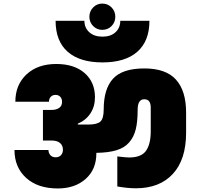

<svg xmlns="http://www.w3.org/2000/svg" viewBox="-20 -1063 1122 1074"><path d="M303.2 -8.8Q191.4 -8.8 126.2 -67.9Q61 -127 61 -224.1H251Q251 -207.5 261.5 -195.3Q272 -183.1 291 -183.1Q310.5 -183.1 321.3 -195.1Q332 -207 332 -226.1Q332 -249 315.9 -262.9Q299.8 -276.9 269 -276.9H220.2V-448.2H269Q294.4 -448.2 310.8 -459.2Q327.1 -470.2 327.1 -493.2Q327.1 -510.7 317.1 -521.5Q307.1 -532.2 291 -532.2Q273.9 -532.2 263.9 -521.5Q253.9 -510.7 253.9 -494.1H65.9Q65.9 -588.4 128.2 -646.7Q190.4 -705.1 294.9 -705.1Q395 -705.1 453.1 -654.5Q511.2 -604 511.2 -519Q511.2 -467.3 485.8 -428.7Q460.4 -390.1 415 -371.1V-367.2Q415.5 -367.2 416.5 -366.7Q417.5 -366.2 418 -366.2H473.1Q523.4 -366.2 541.7 -383.1Q560.1 -399.9 560.1 -451.2Q560.1 -565.9 612.5 -623Q665 -680.2 787.1 -680.2Q908.2 -680.2 964.6 -617.4Q1021 -554.7 1021 -433.1V-320.8Q1021 -170.4 946.8 -90.1Q872.6 -9.8 740.2 -9.8Q693.4 -9.8 636.2 -20V-188Q686 -182.1 702.1 -182.1Q770.5 -182.1 796.9 -219.7Q823.2 -257.3 823.2 -328.1V-460.9Q823.2 -507.8 787.1 -507.8Q750 -507.8 750 -449.2Q750 -383.3 739.5 -340.1Q729 -296.9 702.6 -266.6Q676.3 -236.3 631.8 -222.7Q587.4 -209 519 -208V-205.1Q519 -115.2 459 -62Q398.9 -8.8 303.2 -8.8ZM291 -946.8H452.1Q452.1 -907.2 479.7 -882.6Q507.3 -857.9 553.2 -857.9Q599.1 -857.9 626 -882.6Q652.8 -907.2 652.8 -946.8H815.9Q815.9 -833 748 -773.4Q680.2 -713.9 553.2 -713.9Q426.3 -713.9 358.6 -773.4Q291 -833 291 -946.8ZM551.8 -896Q522.5 -896 501.2 -917.2Q480 -938.5 480 -969.2Q480 -1000 501.2 -1021.5Q522.5 -1043 551.8 -1043Q583 -1043 604 -1021.5Q625 -1000 625 -969.2Q625 -938.5 604 -917.2Q583 -896 551.8 -896Z"/></svg>

Font: SVN-Poppins Black
Style: Regular
Weight: 900
Designer: Ninad Kale (Devanagari), Jonny Pinhorn (Latin)
Foundry: Indian Type Foundry
Version: Version 3.002 2017